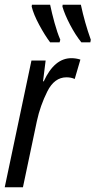

<svg xmlns="http://www.w3.org/2000/svg" viewBox="-20 -792 404 812"><path d="M232 -613 235 -624Q222 -654 210.5 -696Q199 -738 192 -772H115L114 -764Q122 -731 146 -686.5Q170 -642 192 -613ZM362 -613 364 -624Q338 -697 322 -772H245L244 -764Q254 -730 276.5 -687Q299 -644 324 -613ZM77 0 136 -280Q150 -345 180 -405Q210 -465 261 -465Q281 -465 296 -458L320 -540Q301 -546 282 -546Q210 -546 165 -448H162L173 -536H113L0 0Z"/></svg>

Font: Noto Sans Display Condensed
Style: Italic
Weight: 400
Width: 3
Designer: Monotype Design team
Foundry: Monotype Imaging Inc.
Version: 1.000